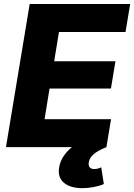

<svg xmlns="http://www.w3.org/2000/svg" viewBox="-20 -748 682 976"><path d="M10.3 0 130.9 -727.5H641.6L618.2 -585.4H279.8L255.4 -436.5H566.9L543.9 -297.9H231.9L206.5 -142.1H544.4L521 0ZM399.4 208.5Q336.9 208.5 304.4 180.7Q272 152.8 280.8 102.5Q286.1 68.4 308.3 38.6Q330.6 8.8 362.8 -12.7L521 0Q477.1 17.6 455.8 36.1Q434.6 54.7 431.2 77.1Q428.7 93.3 435.8 102.3Q442.9 111.3 459.5 111.3Q468.8 111.3 477.8 108.9Q486.8 106.4 494.6 102.5L507.8 187.5Q487.3 196.8 457.5 202.6Q427.7 208.5 399.4 208.5Z"/></svg>

Font: Inter 17pt ExtraBold
Style: Italic
Weight: 800
Italic angle: -9.3988°
Version: Version 4.001;git-66647c0bb